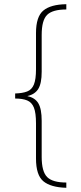

<svg xmlns="http://www.w3.org/2000/svg" viewBox="-20 -734 386 912"><path d="M295 158Q221 156 186 127Q151 98 151 19V-148Q151 -198 141 -223Q131 -248 109 -257Q87 -266 52 -266V-290Q87 -291 109 -299.5Q131 -308 141 -332.5Q151 -357 151 -405V-577Q151 -655 186 -684Q221 -713 295 -714V-689Q230 -689 204 -663.5Q178 -638 178 -568V-393Q178 -338 162 -312Q146 -286 111 -278V-277Q146 -270 162 -243.5Q178 -217 178 -160V11Q178 81 204 107Q230 133 295 133Z"/></svg>

Font: Noto Sans Thai Looped ExtraCondensed Thin
Style: Regular
Weight: 100
Width: 2
Designer: Sasikarn Vongin, Ben Mitchell
Foundry: The Fontpad Ltd
Version: Version 1.001; ttfautohint (v1.8.4.7-5d5b)